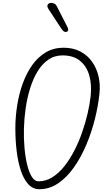

<svg xmlns="http://www.w3.org/2000/svg" viewBox="-20 -1346 750 1376"><path d="M262 10Q215.5 10 182.8 -25.8Q150 -61.5 129.5 -123Q109 -184.5 99.5 -262.8Q90 -341 90 -425.5Q90 -507 103 -589.8Q116 -672.5 142.8 -746.8Q169.5 -821 210.5 -879Q251.5 -937 307.8 -970.5Q364 -1004 436 -1004Q504.5 -1004 556 -976.8Q607.5 -949.5 640.2 -903Q673 -856.5 686.5 -797.2Q700 -738 692.5 -673.5Q683.5 -586.5 659.8 -491.8Q636 -397 598.2 -307.8Q560.5 -218.5 510 -146.8Q459.5 -75 397.2 -32.5Q335 10 262 10ZM255.5 -46.5Q308.5 -46.5 355.2 -75.8Q402 -105 441.5 -155Q481 -205 513.2 -268Q545.5 -331 569.2 -399.5Q593 -468 608.2 -534.2Q623.5 -600.5 629.5 -656Q638.5 -739 619.8 -805.2Q601 -871.5 553.5 -910.2Q506 -949 428.5 -949Q370.5 -949 325.8 -918Q281 -887 249 -834Q217 -781 196 -713.5Q175 -646 164.2 -572Q153.5 -498 151.5 -426.5Q149.5 -354.5 155.5 -286.8Q161.5 -219 174.8 -164.8Q188 -110.5 208.2 -78.5Q228.5 -46.5 255.5 -46.5ZM461 -1119.5Q453 -1114.5 442.5 -1118.5Q432 -1122.5 421.5 -1138L328.5 -1279.5Q319 -1294 319.5 -1304Q320 -1314 327.8 -1319.5Q335.5 -1325 346 -1325.5Q357.5 -1325.5 369 -1320.2Q380.5 -1315 387.5 -1300.5L463 -1152.5Q470 -1138.5 469 -1131Q468 -1123.5 461 -1119.5Z"/></svg>

Font: Edu NSW ACT Cursive
Style: Regular
Weight: 400
Designer: Tina and Corey Anderson, Eben Sorkin, Mirko Velimirovic
Foundry: Sorkin Type Co.
Version: Version 2.000